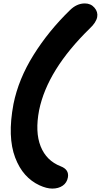

<svg xmlns="http://www.w3.org/2000/svg" viewBox="-20 -872 585 1114"><path d="M283.2 222.2Q250.5 222.2 209 203.1Q161.6 181.2 126.2 141.6Q90.8 102.1 68.1 42.5Q45.4 -17.1 42.7 -94.2Q40 -171.4 58.1 -268.1Q87.4 -413.6 174.6 -553Q261.7 -692.4 384.8 -812Q424.8 -852.1 472.2 -852.1Q506.8 -852.1 528.1 -827.4Q549.3 -802.7 543.9 -772.9Q537.6 -741.2 501 -707Q254.9 -466.8 207 -232.9Q182.6 -106.4 215.8 -22.9Q249 60.5 332 92.8Q381.8 111.8 374 157.2Q368.2 188.5 343.8 205.3Q319.3 222.2 283.2 222.2Z"/></svg>

Font: Shantell Sans Bouncy
Style: Bold Italic
Weight: 700
Italic angle: -11.31°
Designer: Stephen Nixon, Anya Danilova, Shantell Martin
Foundry: Arrow Type
Version: Version 1.006;[9816181b4]